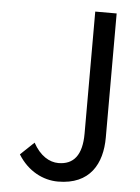

<svg xmlns="http://www.w3.org/2000/svg" viewBox="-53 -777 607 831"><g transform="rotate(5 250.0 -361.5)"><path d="M420 -735H327V-205C327 -111 291 -68 225 -68C186 -68 145 -92 115 -147L56 -91C99 -21 166 12 230 12C369 12 420 -82 420 -196Z"/></g></svg>

Font: Noto Sans Mono CJK SC Regular
Style: Regular
Weight: 400
Designer: Ryoko NISHIZUKA (kana & ideographs); Paul D. Hunt (Latin, Greek & Cyrillic); Wenlong ZHANG (bopomofo); Sandoll Communica
Foundry: Adobe Systems Incorporated
Version: Version 1.005;PS 1.005;hotconv 1.0.96;makeotf.lib2.5.65012